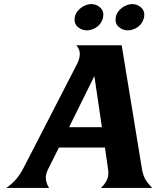

<svg xmlns="http://www.w3.org/2000/svg" viewBox="-20 -922 778 942"><path d="M216 -92Q202 -65 205.5 -41Q209 -17 221 0H11Q25 -10 36 -19.5Q47 -29 57 -40.5Q67 -52 76.5 -66Q86 -80 96 -99L357 -606Q371 -632 371.5 -656.5Q372 -681 354 -700H577L676 -96Q681 -64 692.5 -43.5Q704 -23 727 0H475Q494 -17 504.5 -39Q515 -61 510 -93L495 -198H269ZM480 -298 443 -549 319 -298ZM347 -838Q350 -853 358.5 -864.5Q367 -876 378.5 -884.5Q390 -893 403 -897.5Q416 -902 428 -902Q453 -902 472 -884.5Q491 -867 486 -838Q483 -823 475 -810.5Q467 -798 456 -790Q445 -782 431.5 -777.5Q418 -773 406 -773Q381 -773 361.5 -790Q342 -807 347 -838ZM548 -838Q551 -853 559.5 -864.5Q568 -876 579.5 -884.5Q591 -893 604 -897.5Q617 -902 629 -902Q654 -902 673 -884.5Q692 -867 687 -838Q684 -823 676 -810.5Q668 -798 657 -790Q646 -782 632.5 -777.5Q619 -773 607 -773Q582 -773 562.5 -790Q543 -807 548 -838Z"/></svg>

Font: LT Museum
Style: Bold Italic
Weight: 700
Designer: Daniel Lyons
Foundry: LyonsType
Version: Version 1.011